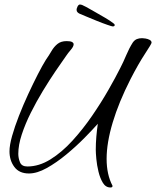

<svg xmlns="http://www.w3.org/2000/svg" viewBox="-20 -775 691 850"><path d="M469 55Q448 55 435.5 34.5Q423 14 416 -15Q409 -44 406.5 -71Q404 -98 404 -112Q404 -141 406.5 -170Q409 -199 413 -227Q390 -201 353.5 -164Q317 -127 273.5 -91Q230 -55 187 -31Q144 -7 108 -7Q65 -7 43.5 -36Q22 -65 22 -105Q22 -132 33.5 -173Q45 -214 64 -262.5Q83 -311 105 -358.5Q127 -406 147.5 -446Q168 -486 183 -510Q197 -530 208 -549Q219 -568 234.5 -580.5Q250 -593 275 -593Q292 -593 299 -589Q306 -585 306 -579Q306 -569 293.5 -554.5Q281 -540 273 -528Q253 -500 225.5 -459.5Q198 -419 169.5 -372Q141 -325 116.5 -276Q92 -227 76.5 -180Q61 -133 61 -94Q61 -75 68.5 -56.5Q76 -38 101 -38Q153 -38 203.5 -69.5Q254 -101 300.5 -152Q347 -203 387.5 -262Q428 -321 460 -377Q492 -433 512 -473Q526 -500 539 -531Q552 -562 568 -587Q576 -598 586 -602Q596 -606 609 -606Q614 -606 624 -604.5Q634 -603 642.5 -598.5Q651 -594 651 -586Q651 -581 622 -537Q593 -493 558 -425Q506 -323 479 -233Q452 -143 452 -72Q452 -2 478 47V49Q478 55 469 55ZM479 -658Q476 -658 455.5 -665Q435 -672 409 -682.5Q383 -693 360.5 -702.5Q338 -712 331 -715Q327 -717 323 -721Q319 -725 319 -732Q319 -737 323 -745.5Q327 -754 333 -755Q338 -755 343.5 -753Q349 -751 362 -744Q376 -736 399 -723Q422 -710 445 -696.5Q468 -683 482 -672Q484 -671 485.5 -669Q487 -667 488 -665Q488 -658 479 -658Z"/></svg>

Font: Hurricane
Style: Regular
Weight: 400
Designer: Robert E. Leuschke
Foundry: Robert E. Leuschke
Version: Version 1.010; ttfautohint (v1.8.3)